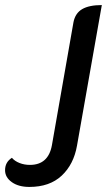

<svg xmlns="http://www.w3.org/2000/svg" viewBox="-56 -529 442 758"><path d="M-36 143Q-36 111 -9 94Q2 107 21 114.5Q40 122 62 122Q135 122 149 44L234 -441Q241 -477 268.5 -493Q296 -509 346 -509L248 46Q235 120 187.5 164.5Q140 209 60 209Q17 209 -9.5 190Q-36 171 -36 143Z"/></svg>

Font: K2D Medium
Style: Italic
Weight: 500
Italic angle: -10°
Designer: Katatrad Aksorn Co.,Ltd.
Foundry: Cadson Demak Co.,Ltd.
Version: Version 1.000; ttfautohint (v1.6)